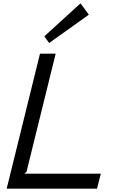

<svg xmlns="http://www.w3.org/2000/svg" viewBox="-20 -1132 686 1152"><path d="M585 -90 562 0H20L220 -810H314L139 -101L126 -90ZM463 -1112 513 -1044 275 -874 246 -914Z"/></svg>

Font: Sinkin Sans 400 Italic
Style: Italic
Weight: 400
Italic angle: -112°
Designer: Keith Bates
Foundry: K-Type
Version: Sinkin Sans (version 1.0)  by Keith Bates   •   © 2014   www